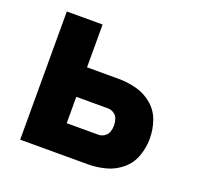

<svg xmlns="http://www.w3.org/2000/svg" viewBox="-99 -638 774 746"><g transform="rotate(20 288.0 -265.0)"><path d="M56 0H335Q372 0 408.5 -9.5Q445 -19 474 -43.5Q503 -68 515.5 -103.5Q528 -139 528 -176Q528 -214 515.5 -249.5Q503 -285 474 -309.5Q445 -334 408.5 -343.5Q372 -353 335 -353H204V-530H56ZM204 -122V-231H335Q348 -231 359.5 -223.5Q371 -216 375.5 -203Q380 -190 380 -176Q380 -163 375.5 -150Q371 -137 359.5 -129.5Q348 -122 335 -122Z"/></g></svg>

Font: Iosevka Sparkle Heavy
Style: Regular
Weight: 900
Designer: Belleve Invis
Foundry: Belleve Invis
Version: Version 4.5.0; ttfautohint (v1.8.3)